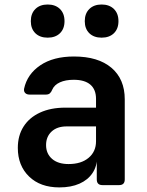

<svg xmlns="http://www.w3.org/2000/svg" viewBox="-20 -806 640 836"><path d="M238.5 10Q155.3 10 106.5 -37.5Q57.6 -85 57.6 -162Q57.6 -215.9 82.7 -255.1Q107.7 -294.3 154.3 -315.8Q200.9 -337.3 264.4 -337.3H398.1V-375.6Q398.1 -416.1 373.5 -437.4Q348.9 -458.6 301 -458.6Q265.4 -458.6 240.9 -447.5Q216.5 -436.4 207.5 -415.7Q203.3 -405 197.1 -399.6Q191 -394.2 180.2 -394.2H108.6Q96.2 -394.2 89.6 -401.2Q82.9 -408.1 84.9 -419.9Q98.5 -482.9 155.2 -521.5Q211.9 -560 302.2 -560Q407.4 -560 465.3 -510.8Q523.2 -461.7 523.2 -373.3V-24.7Q523.2 0 498.5 0H426.1Q401.4 0 401.4 -24.7V-105.3H381.2L402.8 -122.9Q402.8 -82.3 382.8 -52.5Q362.8 -22.6 326.1 -6.3Q289.4 10 238.5 10ZM278.7 -91.7Q333.6 -91.7 365.8 -118.8Q398.1 -145.8 398.1 -190.9V-255.6H270.3Q228.6 -255.6 204.6 -233.2Q180.6 -210.8 180.6 -174.4Q180.6 -137.1 206.5 -114.4Q232.3 -91.7 278.7 -91.7ZM422.4 -642Q388.8 -642 368.9 -661.3Q349.1 -680.7 349.1 -713.8Q349.1 -747.3 368.9 -766.8Q388.8 -786.4 422.4 -786.4Q456.1 -786.4 476 -766.8Q495.8 -747.3 495.8 -713.8Q495.8 -680.7 476 -661.3Q456.1 -642 422.4 -642ZM187.6 -642Q153.9 -642 134 -661.3Q114.2 -680.7 114.2 -713.8Q114.2 -747.3 134 -766.8Q153.9 -786.4 187.6 -786.4Q221.2 -786.4 241.1 -766.8Q260.9 -747.3 260.9 -713.8Q260.9 -680.7 241.1 -661.3Q221.2 -642 187.6 -642Z"/></svg>

Font: Pitagon Sans Mono
Style: Regular
Weight: 400
Monospace: yes
Designer: Travis Tran
Foundry: Pitagon
Version: Version 1.001;gftools[0.9.26]